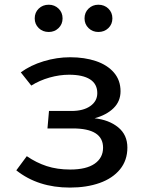

<svg xmlns="http://www.w3.org/2000/svg" viewBox="-20 -802 655 834"><path d="M290.3 -320Q342.1 -320 372.3 -341.3Q402.6 -362.6 402.6 -397.4Q402.6 -437.4 371 -457.4Q339.5 -477.4 280 -477.4Q238.5 -477.4 195.1 -465.1Q151.8 -452.8 115.9 -430.3L70.3 -487.7Q112.3 -518.5 169.5 -535.9Q226.7 -553.3 284.6 -553.3Q347.2 -553.3 396.7 -536.7Q446.2 -520 474.9 -486.7Q503.6 -453.3 503.6 -405.6Q503.6 -362.1 473.3 -332.3Q443.1 -302.6 390.8 -288.2Q453.3 -281.5 493.3 -249Q533.3 -216.4 533.3 -161Q533.3 -105.6 501.3 -66.4Q469.2 -27.2 412.8 -7.2Q356.4 12.8 283.6 12.8Q145.1 12.8 50.8 -62.1L96.4 -123.6Q137.4 -95.4 182.8 -80.5Q228.2 -65.6 285.1 -65.6Q354.9 -65.6 391.3 -91Q427.7 -116.4 427.7 -160.5Q427.7 -244.1 296.4 -244.1H186.2L192.8 -320ZM130.8 -722.1Q130.8 -747.7 148.2 -764.6Q165.6 -781.5 191.8 -781.5Q216.9 -781.5 234.4 -764.6Q251.8 -747.7 251.8 -722.1Q251.8 -696.9 234.4 -680Q216.9 -663.1 191.8 -663.1Q165.6 -663.1 148.2 -680Q130.8 -696.9 130.8 -722.1ZM347.2 -722.1Q347.2 -747.7 364.6 -764.6Q382.1 -781.5 407.2 -781.5Q433.3 -781.5 450.8 -764.6Q468.2 -747.7 468.2 -722.1Q468.2 -696.9 450.8 -680Q433.3 -663.1 407.2 -663.1Q382.1 -663.1 364.6 -680Q347.2 -696.9 347.2 -722.1Z"/></svg>

Font: Fira Code Fixed Retina
Style: Regular
Weight: 450
Monospace: yes
Designer: Carrois Corporate, Edenspiekermann AG, Nikita Prokopov
Foundry: Carrois Corporate, Edenspiekermann AG, Nikita Prokopov
Version: Version 5.002